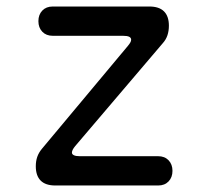

<svg xmlns="http://www.w3.org/2000/svg" viewBox="-20 -570 640 590"><path d="M150 0Q120 0 105 -15Q90 -30 90 -59Q90 -75 94.5 -88Q99 -101 109 -113L373 -429Q378 -435 380.5 -439.5Q383 -444 383 -448Q383 -454 377 -457Q371 -460 358 -460H142Q122 -460 110 -472.5Q98 -485 98 -505Q98 -525 110 -537.5Q122 -550 142 -550H439Q469 -550 484 -535Q499 -520 499 -491Q499 -475 494.5 -461.5Q490 -448 480 -437L211 -121Q206 -115 203.5 -110Q201 -105 201 -101Q201 -96 207 -93Q213 -90 225 -90H466Q486 -90 498 -77.5Q510 -65 510 -45Q510 -25 498 -12.5Q486 0 466 0Z"/></svg>

Font: Maple Mono NF CN
Style: Regular
Weight: 400
Monospace: yes
Designer: subframe7536
Version: Version 7.000